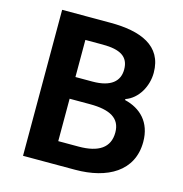

<svg xmlns="http://www.w3.org/2000/svg" viewBox="-109 -840 898 940"><g transform="rotate(15 340.5 -370.0)"><path d="M91 0H355C518 0 642 -69 642 -218C642 -318 583 -374 503 -393V-398C566 -420 604 -490 604 -558C604 -696 488 -740 336 -740H91ZM239 -439V-627H327C416 -627 460 -601 460 -536C460 -477 419 -439 325 -439ZM239 -114V-329H342C444 -329 498 -299 498 -227C498 -150 443 -114 342 -114Z"/></g></svg>

Font: Source Han Sans SC Bold
Style: Regular
Weight: 700
Designer: Ryoko NISHIZUKA (kana & ideographs); Paul D. Hunt (Latin, Greek & Cyrillic); Wenlong ZHANG (bopomofo); Sandoll Communica
Foundry: Adobe Systems Incorporated
Version: Version 1.001;PS 1.001;hotconv 1.0.78;makeotf.lib2.5.61930